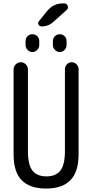

<svg xmlns="http://www.w3.org/2000/svg" viewBox="-20 -1095 540 1125"><path d="M290 -855.5Q290 -872.1 302.2 -883.3Q314.5 -894.5 330.1 -894.5Q345.7 -894.5 357.9 -883.3Q370.1 -872.1 370.1 -855.5V-830.1Q370.1 -814.5 357.9 -802.2Q345.7 -790 330.1 -790Q314.5 -790 302.2 -802.2Q290 -814.5 290 -830.1ZM210 -855.5V-830.1Q210 -814.5 197.8 -802.2Q185.5 -790 169.9 -790Q154.3 -790 142.1 -802.2Q129.9 -814.5 129.9 -830.1V-855.5Q129.9 -872.1 142.1 -883.3Q154.3 -894.5 169.9 -894.5Q185.5 -894.5 197.8 -883.3Q210 -872.1 210 -855.5ZM356.4 -1075.2Q371.1 -1075.2 376.5 -1061Q381.8 -1046.9 371.1 -1037.1L293 -966.8Q262.7 -939.5 222.7 -940.4Q210.9 -940.4 205.6 -951.2Q200.2 -961.9 208 -970.7L256.8 -1031.2Q293 -1075.2 349.6 -1075.2ZM59.6 -190.4V-688.5Q59.6 -705.1 72.3 -717.8Q85 -730.5 102.1 -730.5Q119.1 -730.5 131.3 -717.8Q143.6 -705.1 143.6 -688.5V-210Q143.6 -128.9 170.4 -95.2Q197.3 -61.5 252 -61.5Q306.6 -61.5 333.5 -95.2Q360.4 -128.9 360.4 -210V-690.4Q360.4 -706.1 372.1 -718.3Q383.8 -730.5 399.9 -730.5Q416 -730.5 428.2 -718.3Q440.4 -706.1 440.4 -690.4V-190.4Q440.4 -87.9 392.6 -39.1Q344.7 9.8 250 9.8Q155.3 9.8 107.4 -38.6Q59.6 -86.9 59.6 -190.4Z"/></svg>

Font: Rounded Mgen+ 1m regular
Style: Regular
Weight: 400
Designer: [Source Han Sans]
Ryoko NISHIZUKA  (kana & ideographs); Paul D. Hunt (Latin, Greek & Cyrillic); Wenlong ZHANG  (bopomofo
Version: Version 1.059.20150602